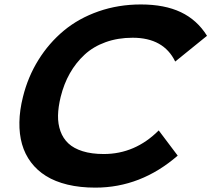

<svg xmlns="http://www.w3.org/2000/svg" viewBox="-20 -839 958 870"><path d="M699.2 -248 785.2 -133.8Q618.2 11.2 412.1 11.2Q342.8 11.2 286.1 -2.4Q229.5 -16.1 188.7 -41.5Q147.9 -66.9 120.4 -103.5Q92.8 -140.1 79.8 -185.8Q66.9 -231.4 67.9 -285.4Q68.8 -339.4 84 -399.9Q106.4 -490.7 154.1 -567.4Q201.7 -644 269.3 -700.2Q336.9 -756.3 426.8 -787.6Q516.6 -818.8 618.2 -818.8Q725.6 -818.8 799.3 -783.9Q873 -749 918 -676.8L773.9 -560.1Q721.7 -668 581.1 -668Q514.2 -668 458.5 -647.9Q402.8 -627.9 363.3 -591.3Q323.7 -554.7 296.6 -506.8Q269.5 -459 254.9 -399.9Q243.7 -354 242.9 -315.7Q242.2 -277.3 253.9 -244.6Q265.6 -211.9 289.8 -189.2Q314 -166.5 354.5 -153.8Q395 -141.1 450.2 -141.1Q592.3 -141.1 699.2 -248Z"/></svg>

Font: Sinkin Sans 700 Bold Italic
Style: Bold Italic
Weight: 700
Italic angle: -112°
Designer: Keith Bates
Foundry: K-Type
Version: Sinkin Sans (version 1.0)  by Keith Bates   •   © 2014   www